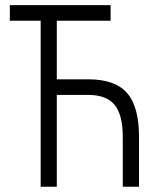

<svg xmlns="http://www.w3.org/2000/svg" viewBox="-20 -713 626 733"><path d="M135.3 0V-633.8H17.6V-693.4H402.3V-633.8H196.8V-410.2H317.4Q418.9 -410.2 464.8 -358.2Q510.7 -306.2 510.7 -190.4V0H448.7V-190.4Q448.7 -274.4 417.7 -312.5Q386.7 -350.6 317.4 -350.6H196.8V0Z"/></svg>

Font: Caskaydia Cove Light
Style: Regular
Weight: 300
Monospace: yes
Designer: Aaron Bell
Foundry: Saja Typeworks
Version: Version 4.300; ttfautohint (v1.8.3)